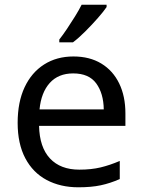

<svg xmlns="http://www.w3.org/2000/svg" viewBox="-20 -786 604 816"><path d="M292 -546Q361 -546 410.5 -516Q460 -486 486.5 -431.5Q513 -377 513 -304V-251H146Q148 -160 192.5 -112.5Q237 -65 317 -65Q368 -65 407.5 -74.5Q447 -84 489 -102V-25Q448 -7 408 1.5Q368 10 313 10Q237 10 178.5 -21Q120 -52 87.5 -113.5Q55 -175 55 -264Q55 -352 84.5 -415Q114 -478 167.5 -512Q221 -546 292 -546ZM291 -474Q228 -474 191.5 -433.5Q155 -393 148 -321H421Q420 -389 389 -431.5Q358 -474 291 -474ZM433 -756Q421 -738 396 -709.5Q371 -681 342.5 -652.5Q314 -624 290 -606H232V-618Q247 -637 264.5 -663Q282 -689 299 -716.5Q316 -744 327 -766H433Z"/></svg>

Font: Noto Sans Symbols 2
Style: Regular
Weight: 400
Designer: Monotype Design Team
Foundry: Monotype Imaging Inc.
Version: Version 2.008; ttfautohint (v1.8.4.7-5d5b)